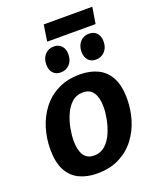

<svg xmlns="http://www.w3.org/2000/svg" viewBox="-161 -975 884 1081"><g transform="rotate(-20 280.5 -434.0)"><path d="M329 -546Q389 -546 435 -524Q481 -502 507 -454Q533 -406 533 -327Q533 -264 515 -203.5Q497 -143 460 -94.5Q423 -46 366.5 -17Q310 12 233 12Q172 12 126 -10Q80 -32 54.5 -80Q29 -128 29 -206Q29 -269 47 -329.5Q65 -390 102 -439Q139 -488 195.5 -517Q252 -546 329 -546ZM310 -445Q271 -445 244 -420.5Q217 -396 200.5 -358Q184 -320 176.5 -279.5Q169 -239 169 -206Q169 -151 188.5 -120Q208 -89 251 -89Q289 -89 316.5 -113.5Q344 -138 360.5 -176Q377 -214 385 -255Q393 -296 393 -329Q393 -383 373 -414Q353 -445 310 -445ZM526 -880 510 -782H220L235 -880ZM233 -593Q204 -593 187.5 -612Q171 -631 171 -662Q171 -698 191.5 -721Q212 -744 245 -744Q274 -744 291 -725.5Q308 -707 308 -675Q308 -638 287 -615.5Q266 -593 233 -593ZM444 -593Q415 -593 398.5 -612Q382 -631 382 -662Q382 -698 402.5 -721Q423 -744 456 -744Q485 -744 502 -725.5Q519 -707 519 -675Q519 -638 497.5 -615.5Q476 -593 444 -593Z"/></g></svg>

Font: Bitter
Style: Bold Italic
Weight: 700
Italic angle: -9°
Designer: Sol Matas, and Bitter project Authors
Foundry: Sol Matas
Version: Version 2.001